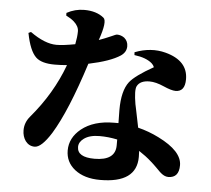

<svg xmlns="http://www.w3.org/2000/svg" viewBox="-59 -886 1117 1016"><g transform="rotate(5 500.0 -377.5)"><path d="M255 -798Q299 -822 348 -822Q413 -822 452 -790Q474 -773 438 -670Q469 -681 503 -696Q526 -707 532 -707Q553 -707 571 -694Q591 -677 591 -650Q591 -619 562 -599Q509 -564 394 -540Q312 -283 236 -159Q185 -78 149 -78Q119 -78 100 -103Q83 -127 83 -160Q83 -201 111 -234Q225 -368 282 -523Q248 -520 217 -520Q147 -520 117 -548Q82 -581 64 -675L77 -681Q155 -625 217 -625Q252 -625 316 -637Q324 -677 324 -706Q324 -733 297 -757Q281 -771 255 -784ZM581 -154Q534 -164 487 -164Q434 -164 404 -142Q378 -123 378 -97Q378 -42 470 -42Q581 -42 581 -123ZM632 -622Q717 -655 796 -634Q916 -602 916 -503Q916 -437 866 -437Q844 -437 801 -456Q758 -475 725 -475Q675 -475 659 -444Q648 -423 661 -347Q659 -359 686 -226Q743 -212 797 -185Q924 -122 924 -47Q924 20 867 20Q845 20 822 -2Q819 -4 799 -25Q782 -42 768 -54Q739 -80 702 -104Q703 -93 703 -72Q703 67 509 67Q425 67 374 27Q325 -12 325 -74Q325 -141 384 -189Q449 -241 557 -241H580Q579 -265 579 -311Q579 -413 616 -461Q645 -498 741 -552Q737 -563 727 -572Q696 -599 633 -607Z"/></g></svg>

Font: Source Han Serif CN Heavy
Style: Regular
Weight: 900
Designer: Ryoko NISHIZUKA  (kana & ideographs); Frank Grießhammer (Latin, Greek & Cyrillic); Wenlong ZHANG  (bopomofo); Sandoll Co
Foundry: Adobe Systems Incorporated
Version: Version 1.000;PS 1;hotconv 16.6.53;makeotf.lib2.5.65590